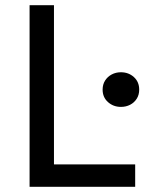

<svg xmlns="http://www.w3.org/2000/svg" viewBox="-20 -720 578 740"><path d="M94 0V-700H188V-86.5H501V0ZM446 -308Q417 -308 396.2 -326.5Q375.5 -345 375.5 -374.5Q375.5 -394.5 385 -409.5Q394.5 -424.5 410.5 -433Q426.5 -441.5 446 -441.5Q475.5 -441.5 496 -423Q516.5 -404.5 516.5 -374.5Q516.5 -354.5 507 -339.5Q497.5 -324.5 481.5 -316.2Q465.5 -308 446 -308Z"/></svg>

Font: Geologica Thin Roman Light
Style: Regular
Weight: 300
Version: Version 1.010;gftools[0.9.28]